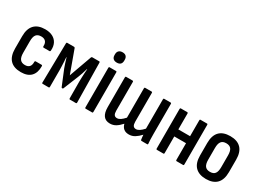

<svg xmlns="http://www.w3.org/2000/svg" viewBox="-27 -1325 2669 1967"><g transform="rotate(30 1308.0 -341.0)"><path d="M213 8Q128 8 85 -37.5Q42 -83 42 -173V-318Q42 -407 85.5 -452.5Q129 -498 213 -498Q265 -498 301.5 -479Q338 -460 356 -425Q374 -390 371 -343Q371 -326 361 -326H292Q282 -326 282 -339Q284 -376 266 -395Q248 -414 214 -414Q174 -414 155 -390.5Q136 -367 136 -313V-178Q136 -124 155 -100Q174 -76 213 -76Q248 -76 265 -95Q282 -114 281 -151Q281 -164 291 -164H361Q370 -164 370 -153Q371 -75 331.5 -33.5Q292 8 213 8Z M470 0Q459 0 459 -10L467 -480Q467 -490 476 -490H557Q564 -490 568 -482L665 -215L761 -482Q765 -490 772 -490H854Q863 -490 863 -480L870 -10Q870 0 860 0H791Q782 0 782 -10L781 -207Q781 -224 782 -250.5Q783 -277 784.5 -306.5Q786 -336 788 -358H785Q776 -326 766.5 -297.5Q757 -269 748 -247L675 -67Q673 -61 665 -61Q656 -61 654 -67L580 -247Q572 -269 562.5 -297.5Q553 -326 544 -358H541Q543 -336 544.5 -307Q546 -278 547 -251Q548 -224 548 -207V-10Q548 0 539 0Z M977 0Q968 0 968 -10V-480Q968 -490 977 -490H1053Q1062 -490 1062 -480V-10Q1062 0 1053 0ZM1016 -568Q988 -568 973 -582.5Q958 -597 958 -623V-635Q958 -660 973 -675Q988 -690 1016 -690Q1045 -690 1059 -675Q1073 -660 1073 -635V-623Q1073 -597 1059 -582.5Q1045 -568 1016 -568Z M1266 8Q1215 8 1189.5 -26Q1164 -60 1164 -127V-480Q1164 -490 1173 -490H1249Q1258 -490 1258 -480V-139Q1258 -107 1268.5 -91.5Q1279 -76 1302 -76Q1322 -76 1343 -90Q1364 -104 1389 -132V-480Q1389 -490 1398 -490H1474Q1483 -490 1483 -480V-139Q1483 -107 1493.5 -91.5Q1504 -76 1527 -76Q1546 -76 1567.5 -90Q1589 -104 1614 -132V-480Q1614 -490 1623 -490H1699Q1708 -490 1708 -480V-124Q1708 -88 1709 -60Q1710 -32 1712 -13Q1715 0 1703 0H1638Q1629 0 1628 -9Q1626 -21 1624.5 -35.5Q1623 -50 1622 -65Q1591 -31 1559.5 -11.5Q1528 8 1491 8Q1453 8 1430 -10Q1407 -28 1397 -65Q1366 -30 1335 -11Q1304 8 1266 8Z M2053 0Q2044 0 2044 -10V-480Q2044 -490 2053 -490H2129Q2138 -490 2138 -480V-10Q2138 0 2129 0ZM1821 0Q1811 0 1811 -10V-480Q1811 -490 1821 -490H1896Q1905 -490 1905 -480V-10Q1905 0 1896 0ZM1893 -208V-291H2060V-208Z M2402 8Q2319 8 2275 -37Q2231 -82 2231 -171V-319Q2231 -408 2274.5 -453Q2318 -498 2402 -498Q2486 -498 2529.5 -453Q2573 -408 2573 -319V-171Q2573 -82 2529.5 -37Q2486 8 2402 8ZM2402 -76Q2443 -76 2461 -100Q2479 -124 2479 -176V-314Q2479 -366 2461 -390Q2443 -414 2402 -414Q2362 -414 2343.5 -390Q2325 -366 2325 -314V-176Q2325 -124 2343.5 -100Q2362 -76 2402 -76Z"/></g></svg>

Font: Sofia Sans Condensed SemiBold
Style: Regular
Weight: 600
Designer: Botio Nikoltchev, Ani Petrova
Foundry: lettersoup
Version: Version 4.101